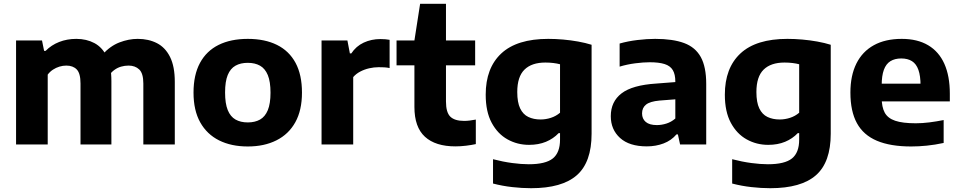

<svg xmlns="http://www.w3.org/2000/svg" viewBox="-20 -760 5048 1010"><path d="M64.5 0V-547H201L212 -492.5H220Q250 -523 291.2 -539.2Q332.5 -555.5 381.5 -555.5Q435 -555.5 476.8 -533.2Q518.5 -511 542.2 -462Q566 -413 566 -333.5V0H403.5V-320.5Q403.5 -374 383.8 -394.5Q364 -415 329 -415Q310.5 -415 292.5 -409.5Q274.5 -404 258.5 -393.5Q242.5 -383 231 -367.5V0ZM734 0V-320.5Q734 -374 712.5 -394.5Q691 -415 656.5 -415Q636 -415 617 -409.5Q598 -404 581.8 -392.2Q565.5 -380.5 553.5 -362.5L518.5 -472.5Q559.5 -518 608.2 -536.8Q657 -555.5 704.5 -555.5Q761.5 -555.5 805.5 -533Q849.5 -510.5 874.5 -460.5Q899.5 -410.5 899.5 -329.5V0Z M1283.5 10.5Q1196.5 10.5 1132.5 -21.5Q1068.5 -53.5 1033.2 -116.5Q998 -179.5 998 -273Q998 -366 1032 -429Q1066 -492 1130 -523.8Q1194 -555.5 1283.5 -555.5Q1373 -555.5 1437 -523.8Q1501 -492 1534.8 -429.2Q1568.5 -366.5 1568.5 -273Q1568.5 -180 1533.5 -117Q1498.5 -54 1434.2 -21.8Q1370 10.5 1283.5 10.5ZM1283.5 -116Q1321 -116 1347.8 -131Q1374.5 -146 1388.8 -180.5Q1403 -215 1403 -272.5Q1403 -330.5 1388.8 -365Q1374.5 -399.5 1347.8 -414.5Q1321 -429.5 1283.5 -429.5Q1245.5 -429.5 1218.8 -414.5Q1192 -399.5 1178 -365.5Q1164 -331.5 1164 -273.5Q1164 -215.5 1178 -181Q1192 -146.5 1218.8 -131.2Q1245.5 -116 1283.5 -116Z M1671.5 0V-547H1807.5L1820.5 -479H1828Q1853 -517 1893.2 -535.8Q1933.5 -554.5 1981 -554.5Q1994.5 -554.5 2007 -553.5Q2019.5 -552.5 2029.5 -550.5V-402Q2016 -405 2000.8 -405.8Q1985.5 -406.5 1971.5 -406.5Q1947.5 -406.5 1922.2 -400.8Q1897 -395 1875 -383.5Q1853 -372 1838 -354.5V0Z M2375.5 10Q2271 10 2215.5 -40.5Q2160 -91 2160 -197.5V-547L2190 -740H2326V-226.5Q2326 -168.5 2349 -146.2Q2372 -124 2421.5 -124Q2435.5 -124 2450 -125.8Q2464.5 -127.5 2483 -131V-2Q2460 3 2431.5 6.5Q2403 10 2375.5 10ZM2066 -416.5V-547H2479.5V-416.5Z M2774 230Q2726 230 2674.8 224.2Q2623.5 218.5 2573.5 205.5V77.5Q2625.5 91 2673.8 97.5Q2722 104 2761.5 104Q2850 104 2888 73.5Q2926 43 2926 -25.5V-59.5H2918.5Q2891 -30.5 2852 -14.2Q2813 2 2763 2Q2701.5 2 2649.8 -26.8Q2598 -55.5 2566.5 -114Q2535 -172.5 2535 -262Q2535 -402.5 2617.2 -479Q2699.5 -555.5 2864 -555.5Q2902 -555.5 2942.2 -552Q2982.5 -548.5 3021.2 -541.5Q3060 -534.5 3092 -524.5V-56.5Q3092 93.5 3014.2 161.8Q2936.5 230 2774 230ZM2823.5 -131.5Q2851 -131.5 2878 -140.2Q2905 -149 2926 -167V-422Q2911 -426 2891.2 -428.5Q2871.5 -431 2849 -431Q2777 -431 2739 -393.8Q2701 -356.5 2701 -276Q2701 -221.5 2716.2 -189.8Q2731.5 -158 2759.2 -144.8Q2787 -131.5 2823.5 -131.5Z M3382.5 10Q3290.5 10 3241.8 -34.2Q3193 -78.5 3193 -149Q3193 -225.5 3249.8 -269Q3306.5 -312.5 3433 -320.5L3561.5 -330.5L3578 -241L3449 -231Q3399.5 -226.5 3378.5 -209.8Q3357.5 -193 3357.5 -163.5Q3357.5 -135 3377 -118.5Q3396.5 -102 3435.5 -102Q3460 -102 3485.5 -110Q3511 -118 3532.5 -136.5V-330.5Q3532.5 -369 3519.2 -391.2Q3506 -413.5 3476.2 -423Q3446.5 -432.5 3398 -432.5Q3364.5 -432.5 3321.8 -427Q3279 -421.5 3239.5 -409.5V-531Q3283 -543.5 3333.2 -549.5Q3383.5 -555.5 3426.5 -555.5Q3519.5 -555.5 3578.8 -533.5Q3638 -511.5 3666.5 -459.8Q3695 -408 3695 -318.5V0H3557.5L3546 -53H3538.5Q3511.5 -21 3470.8 -5.5Q3430 10 3382.5 10Z M4032 230Q3984 230 3932.8 224.2Q3881.5 218.5 3831.5 205.5V77.5Q3883.5 91 3931.8 97.5Q3980 104 4019.5 104Q4108 104 4146 73.5Q4184 43 4184 -25.5V-59.5H4176.5Q4149 -30.5 4110 -14.2Q4071 2 4021 2Q3959.5 2 3907.8 -26.8Q3856 -55.5 3824.5 -114Q3793 -172.5 3793 -262Q3793 -402.5 3875.2 -479Q3957.5 -555.5 4122 -555.5Q4160 -555.5 4200.2 -552Q4240.5 -548.5 4279.2 -541.5Q4318 -534.5 4350 -524.5V-56.5Q4350 93.5 4272.2 161.8Q4194.5 230 4032 230ZM4081.5 -131.5Q4109 -131.5 4136 -140.2Q4163 -149 4184 -167V-422Q4169 -426 4149.2 -428.5Q4129.5 -431 4107 -431Q4035 -431 3997 -393.8Q3959 -356.5 3959 -276Q3959 -221.5 3974.2 -189.8Q3989.5 -158 4017.2 -144.8Q4045 -131.5 4081.5 -131.5Z M4773 10.5Q4664 10.5 4593 -19.5Q4522 -49.5 4487.8 -112Q4453.5 -174.5 4453.5 -273Q4453.5 -362.5 4485 -425.8Q4516.5 -489 4576.8 -522.2Q4637 -555.5 4723.5 -555.5Q4806 -555.5 4862.5 -522Q4919 -488.5 4947.8 -424.2Q4976.5 -360 4976.5 -267.5V-226.5H4536V-320H4850L4822.5 -309.5Q4822.5 -361 4811.2 -392.5Q4800 -424 4777.5 -438.2Q4755 -452.5 4721 -452.5Q4687 -452.5 4664 -438.2Q4641 -424 4629.5 -392.8Q4618 -361.5 4618 -310V-246.5Q4618 -197 4634 -167.5Q4650 -138 4689 -124.8Q4728 -111.5 4797.5 -111.5Q4831 -111.5 4868.8 -116.2Q4906.5 -121 4944 -128.5V-8Q4897.5 2 4855.2 6.2Q4813 10.5 4773 10.5Z"/></svg>

Font: Encode Sans SemiExpanded
Style: Bold
Weight: 700
Width: 6
Designer: Multiple Designers
Foundry: Impallari Type
Version: Version 3.002